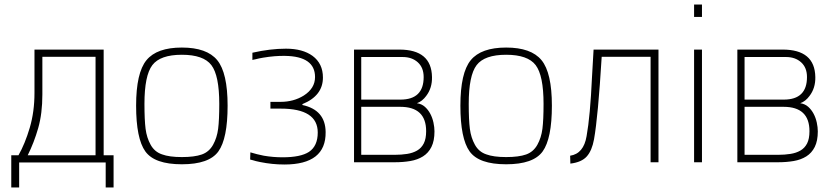

<svg xmlns="http://www.w3.org/2000/svg" viewBox="-20 -720 3704 852"><path d="M62 -31Q91 -82 112 -153Q133 -224 133 -308V-500H440V-31H484V112H449V1H65V112H30V-31ZM168 -301Q168 -216 149.5 -151.5Q131 -87 103 -31H404V-468H168Z M630 -453Q676 -509 787 -509Q898 -509 944 -453Q990 -397 990 -251Q990 -105 949 -48Q908 9 787 9Q666 9 625 -48Q584 -105 584 -251Q584 -397 630 -453ZM699 -35Q731 -23 787 -23Q843 -23 875.5 -34.5Q908 -46 925.5 -77.5Q943 -109 948 -148.5Q953 -188 953 -259Q953 -385 918 -431Q883 -477 787 -477Q691 -477 656 -431Q621 -385 621 -259Q621 -188 626 -148.5Q631 -109 648.5 -77.5Q666 -46 699 -35Z M1225 -268Q1283 -268 1328 -296Q1378 -328 1378 -378Q1378 -470 1245 -472Q1201 -473 1147 -464Q1129 -461 1114 -457Q1108 -456 1104 -455L1100 -454V-486Q1179 -504 1249 -504Q1323 -504 1367 -472Q1413 -438 1413 -376Q1413 -295 1322 -258V-254Q1424 -232 1425 -134Q1427 10 1242 10Q1188 10 1134 -1Q1125 -3 1116 -5Q1109 -7 1102 -9L1090 -12L1091 -44Q1120 -35 1151 -29Q1192 -22 1234 -22Q1314 -22 1351 -46Q1390 -72 1390 -132Q1390 -238 1226 -238H1180V-268Z M1871 -138Q1871 -104 1860.5 -83.5Q1850 -63 1831 -52Q1812 -41 1786.5 -37Q1761 -33 1732 -33H1583V-246H1756Q1871 -246 1871 -138ZM1860 -378Q1860 -278 1757 -278H1583V-467H1767Q1808 -467 1834 -443.5Q1860 -420 1860 -378ZM1732 0Q1769 0 1801 -5.5Q1833 -11 1857 -26Q1881 -41 1894.5 -68Q1908 -95 1908 -137Q1908 -155 1903.5 -176Q1899 -197 1889.5 -215Q1880 -233 1865.5 -246Q1851 -259 1830 -262Q1842 -266 1852.5 -274.5Q1863 -283 1871 -294Q1898 -329 1897 -378Q1895 -500 1752 -500H1551V0Z M2069 -453Q2115 -509 2226 -509Q2337 -509 2383 -453Q2429 -397 2429 -251Q2429 -105 2388 -48Q2347 9 2226 9Q2105 9 2064 -48Q2023 -105 2023 -251Q2023 -397 2069 -453ZM2138 -35Q2170 -23 2226 -23Q2282 -23 2314.5 -34.5Q2347 -46 2364.5 -77.5Q2382 -109 2387 -148.5Q2392 -188 2392 -259Q2392 -385 2357 -431Q2322 -477 2226 -477Q2130 -477 2095 -431Q2060 -385 2060 -259Q2060 -188 2065 -148.5Q2070 -109 2087.5 -77.5Q2105 -46 2138 -35Z M2867 0V-468H2650Q2634 -203 2616 -102Q2607 -52 2584 -26Q2561 0 2511 6L2510 -29Q2570 -38 2583 -116Q2599 -204 2607 -378L2614 -500H2902V0Z M3060 0V-500H3095V0ZM3060 -645V-700H3095V-645Z M3572 -138Q3572 -104 3561.5 -83.5Q3551 -63 3532 -52Q3513 -41 3487.5 -37Q3462 -33 3433 -33H3284V-246H3457Q3572 -246 3572 -138ZM3561 -378Q3561 -278 3458 -278H3284V-467H3468Q3509 -467 3535 -443.5Q3561 -420 3561 -378ZM3433 0Q3470 0 3502 -5.5Q3534 -11 3558 -26Q3582 -41 3595.5 -68Q3609 -95 3609 -137Q3609 -155 3604.5 -176Q3600 -197 3590.5 -215Q3581 -233 3566.5 -246Q3552 -259 3531 -262Q3543 -266 3553.5 -274.5Q3564 -283 3572 -294Q3599 -329 3598 -378Q3596 -500 3453 -500H3252V0Z"/></svg>

Font: Titillium Web[RUS by Daymarius]
Style: Regular
Weight: 200
Designer: Cyrillization by Daymarius
Foundry: Cyrillization by Daymarius
Version: Version 1.002 September 11, 2018